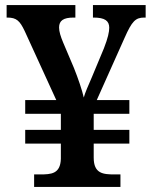

<svg xmlns="http://www.w3.org/2000/svg" viewBox="-20 -734 599 754"><path d="M114 0H453V-49H430C385 -49 348 -52 348 -115V-170H488V-224H348V-287H488V-341H360L470 -587C498 -650 512 -665 546 -665H552V-714H345V-665H348C392 -665 409 -652 409 -625C409 -609 404 -585 388 -544L340 -429C328 -402 313 -367 309 -351C303 -378 287 -426 270 -468L228 -567C218 -591 212 -610 212 -626C212 -653 229 -665 269 -665H276V-714H6V-665H9C45 -665 58 -652 77 -612L201 -341H79V-287H219V-224H79V-170H219V-110C217 -51 181 -49 137 -49H114Z"/></svg>

Font: Noto Serif Tamil SemiBold
Style: Regular
Weight: 600
Designer: Indian Type Foundry, Tom Grace, and the Monotype Design Team
Foundry: Monotype Imaging Inc.
Version: Version 2.004